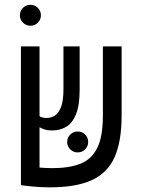

<svg xmlns="http://www.w3.org/2000/svg" viewBox="-20 -782 626 811"><path d="M190.9 9.3Q153.8 9.3 120.4 6.1Q86.9 2.9 68.4 0V-0.5V-585.9H147V-291Q158.2 -283.7 177.2 -283.7Q195.8 -283.7 211.9 -293.9Q228 -304.2 238 -330.6Q248 -356.9 248 -405.3V-585.9H316.4V-402.3Q316.4 -337.4 301.3 -299.8Q286.1 -262.2 260 -246.6Q233.9 -231 200.2 -231Q182.6 -231 170.2 -234.6Q157.7 -238.3 147 -244.6V-74.2Q160.2 -73.2 174.1 -72.5Q188 -71.8 201.7 -71.8Q271.5 -71.8 318.8 -90.1Q366.2 -108.4 390.4 -156.5Q414.6 -204.6 414.6 -293.9V-585.9H493.7V-293.5Q493.7 -184.6 463.9 -117.9Q434.1 -51.3 367.7 -21Q301.3 9.3 190.9 9.3ZM308.1 -138.2Q290 -138.2 276.9 -151.1Q263.7 -164.1 263.7 -182.1Q263.7 -200.7 276.9 -213.6Q290 -226.6 308.1 -226.6Q326.7 -226.6 339.6 -213.6Q352.5 -200.7 352.5 -182.1Q352.5 -164.1 339.6 -151.1Q326.7 -138.2 308.1 -138.2ZM108.4 -673.3Q90.3 -673.3 77.1 -686.3Q64 -699.2 64 -717.3Q64 -735.8 77.1 -748.8Q90.3 -761.7 108.4 -761.7Q127 -761.7 139.9 -748.8Q152.8 -735.8 152.8 -717.3Q152.8 -699.2 139.9 -686.3Q127 -673.3 108.4 -673.3Z"/></svg>

Font: Cascadia Mono NF SemiLight
Style: Regular
Weight: 350
Monospace: yes
Designer: Aaron Bell
Foundry: Saja Typeworks
Version: Version 2404.023; ttfautohint (v1.8.4)